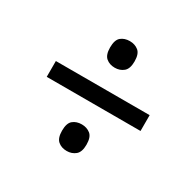

<svg xmlns="http://www.w3.org/2000/svg" viewBox="-120 -752 806 789"><g transform="rotate(30 283.5 -357.5)"><path d="M61 -320V-395H506V-320ZM284 -97Q259 -97 242.5 -111Q226 -125 226 -160Q226 -196 242.5 -209.5Q259 -223 284 -223Q308 -223 325 -209.5Q342 -196 342 -160Q342 -125 325 -111Q308 -97 284 -97ZM284 -492Q259 -492 242.5 -506Q226 -520 226 -555Q226 -591 242.5 -604.5Q259 -618 284 -618Q308 -618 325 -604.5Q342 -591 342 -555Q342 -520 325 -506Q308 -492 284 -492Z"/></g></svg>

Font: Noto Serif Ethiopic ExtraBold
Style: Regular
Weight: 800
Version: Version 2.102